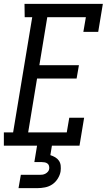

<svg xmlns="http://www.w3.org/2000/svg" viewBox="-49 -755 553 995"><path d="M-29 0V-69H19L118 -666H79L78 -735H484L460 -590H383L396 -666H196L155 -417H360L348 -348H143L97 -69H297L310 -145H387L363 0ZM47 220 59 151H157Q164 151 171.5 150Q179 149 186.5 145Q194 141 199.5 134.5Q205 128 206 120Q207 112 205 104.5Q203 97 197 92.5Q191 88 183.5 86.5Q176 85 168 85H129L143 0H220L212 49Q225 53 237 60Q249 67 256.5 78Q264 89 265.5 103.5Q267 118 265 133Q262 152 250.5 170.5Q239 189 222 200.5Q205 212 184.5 216Q164 220 145 220Z"/></svg>

Font: Iosevka QP
Style: Italic
Weight: 400
Italic angle: -9°
Designer: Belleve Invis
Foundry: Belleve Invis
Version: Version 20.0.0; ttfautohint (v1.8.4)